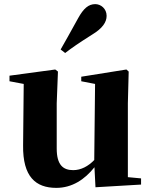

<svg xmlns="http://www.w3.org/2000/svg" viewBox="-20 -894 731 931"><path d="M274 -654 296 -637C327 -661 360 -684 428 -727C476 -756 497 -786 497 -817C497 -852 469 -874 442 -874C409 -874 385 -853 359 -806C317 -730 296 -692 274 -654ZM443 14 664 1V-29L600 -35V-393L604 -547L593 -557L374 -522V-500L441 -487L437 -118C408 -88 373 -69 335 -69C286 -69 255 -94 255 -174V-393L261 -547L248 -557L26 -527V-500L95 -487L92 -189C90 -37 153 17 253 17C330 17 391 -24 438 -83Z"/></svg>

Font: Noto Serif CJK HK Black
Style: Regular
Weight: 900
Designer: Ryoko NISHIZUKA 西塚涼子 (kana & ideographs); Frank Grießhammer (Latin, Greek & Cyrillic); Wenlong ZHANG 张文龙 (bopomofo); San
Foundry: Adobe
Version: Version 2.001;hotconv 1.1.0;makeotfexe 2.6.0